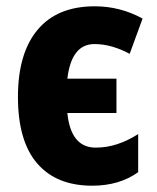

<svg xmlns="http://www.w3.org/2000/svg" viewBox="-20 -580 499 610"><path d="M273 10Q159 10 98 -61Q37 -132 37 -272Q37 -411 99.5 -485.5Q162 -560 281 -560Q362 -560 433 -521L392 -409Q364 -424 336 -432Q308 -440 280 -440Q207 -440 194 -330H350V-221H194Q205 -111 284 -111Q319 -111 352.5 -122Q386 -133 419 -154V-33Q359 10 273 10Z"/></svg>

Font: Noto Sans Condensed ExtraBold
Style: Regular
Weight: 800
Width: 3
Designer: Monotype Design Team
Foundry: Monotype Imaging Inc.
Version: Version 2.013; ttfautohint (v1.8.4.7-5d5b)